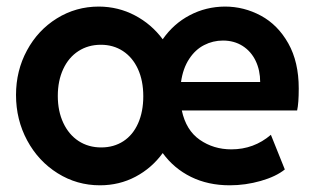

<svg xmlns="http://www.w3.org/2000/svg" viewBox="-20 -551 951 579"><path d="M28.3 -264.6Q28.3 -337.9 61.3 -398.9Q94.2 -460 151.6 -495.6Q209 -531.2 278.3 -531.2Q336.9 -530.8 386.7 -504.6Q436.5 -478.5 470.7 -432.6Q503.4 -479.5 552.2 -505.1Q601.1 -530.8 658.2 -531.2Q715.8 -531.2 766.8 -503.7Q817.9 -476.1 849.4 -420.2Q880.9 -364.3 880.9 -284.2Q880.9 -239.7 876 -217.8H528.3Q541 -158.2 582.5 -129.4Q624 -100.6 677.7 -100.6Q745.6 -100.6 796.9 -144.5L838.9 -40Q812.5 -18.6 766.4 -5.4Q720.2 7.8 672.9 7.8Q607.4 7.8 555.9 -17.6Q504.4 -43 470.7 -89.4Q437.5 -43.9 388.7 -18.1Q339.8 7.8 281.2 7.8Q211.9 7.8 153.8 -28.6Q95.7 -64.9 62 -127.4Q28.3 -189.9 28.3 -264.6ZM412.1 -260.7Q412.1 -307.6 396 -342.8Q379.9 -377.9 350.8 -397Q321.8 -416 284.2 -416Q246.1 -416 216.6 -397Q187 -377.9 170.7 -342.8Q154.3 -307.6 154.3 -261.7Q154.3 -215.8 170.9 -180.4Q187.5 -145 217 -125.7Q246.6 -106.4 285.2 -106.4Q323.2 -106.4 352.1 -125.2Q380.9 -144 396.5 -179.2Q412.1 -214.4 412.1 -260.7ZM764.6 -303.7Q764.6 -338.9 751 -367.4Q737.3 -396 711.7 -412.4Q686 -428.7 652.3 -428.7Q622.1 -428.7 595.5 -415Q568.8 -401.4 550.3 -373Q531.7 -344.7 525.9 -303.7Z"/></svg>

Font: Reddit Sans Vanilla
Style: Bold
Weight: 700
Designer: Stephen Hutchings
Foundry: Reddit
Version: Version 1.013